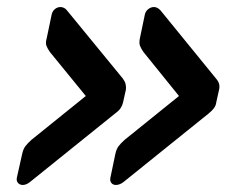

<svg xmlns="http://www.w3.org/2000/svg" viewBox="-20 -602 655 546"><path d="M310 -76Q301 -76 296.5 -82Q292 -88 294 -97L308 -164Q311 -178 317 -186Q323 -194 334 -204L489 -329L388 -454Q381 -464 378 -472Q375 -480 378 -494L392 -561Q394 -570 401.5 -576Q409 -582 418 -582Q422 -582 426.5 -580Q431 -578 436 -573L594 -379Q601 -371 603 -363.5Q605 -356 603 -347L595 -311Q594 -302 588.5 -294.5Q583 -287 573 -279L332 -85Q326 -80 320 -78Q314 -76 310 -76ZM45 -76Q36 -76 31 -82Q26 -88 28 -97L43 -164Q46 -178 52 -186Q58 -194 69 -204L224 -329L122 -454Q115 -464 112 -472Q109 -480 113 -494L127 -561Q129 -570 136 -576Q143 -582 152 -582Q156 -582 161 -580Q166 -578 170 -573L329 -379Q335 -371 337 -363.5Q339 -356 338 -347L330 -311Q328 -302 323 -294.5Q318 -287 307 -279L66 -85Q60 -80 54.5 -78Q49 -76 45 -76Z"/></svg>

Font: Rubik Medium
Style: Italic
Weight: 500
Italic angle: -12°
Designer: Hubert and Fischer
Foundry: Hubert and Fischer
Version: Version 2.300;gftools[0.9.30]